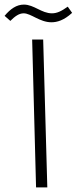

<svg xmlns="http://www.w3.org/2000/svg" viewBox="-66 -816 334 836"><path d="M158 -719C182 -719 212 -727 248 -760L229 -787C201 -767 182 -758 160 -758C115 -758 82 -796 38 -796C6 -796 -21 -777 -46 -747L-21 -725C-1 -745 17 -758 37 -758C69 -758 107 -719 158 -719ZM91 0H140L122 -644H74Z"/></svg>

Font: Noto Sans Arabic UI XCn Lt
Style: Regular
Weight: 300
Width: 2
Designer: Monotype Design Team, Nadine Chahine and Nizar Qandah
Foundry: Monotype Imaging Inc.
Version: Version 2.010